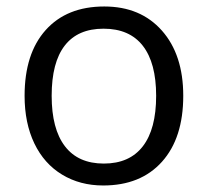

<svg xmlns="http://www.w3.org/2000/svg" viewBox="-20 -565 644 595"><path d="M547.9 -268.1Q547.9 -137.2 481.9 -63.7Q416 9.8 299.8 9.8Q228 9.8 172.4 -23.9Q116.7 -57.6 86.4 -120.6Q56.2 -183.6 56.2 -268.1Q56.2 -398.9 121.6 -471.9Q187 -544.9 303.2 -544.9Q415.5 -544.9 481.7 -470.2Q547.9 -395.5 547.9 -268.1ZM140.1 -268.1Q140.1 -165.5 181.2 -111.8Q222.2 -58.1 301.8 -58.1Q381.3 -58.1 422.6 -111.6Q463.9 -165 463.9 -268.1Q463.9 -370.1 422.6 -423.1Q381.3 -476.1 300.8 -476.1Q221.2 -476.1 180.7 -423.8Q140.1 -371.6 140.1 -268.1Z"/></svg>

Font: f0_51640 
Style: Regular
Weight: 400
Foundry: Ascender Corporation
Version: Version 1.10